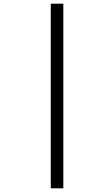

<svg xmlns="http://www.w3.org/2000/svg" viewBox="-20 -780 572 1040"><path d="M255 240H323V-760H255Z"/></svg>

Font: Noto Serif SemiCondensed Extra
Style: Italic
Weight: 800
Width: 4
Italic angle: -12°
Designer: Monotype Design Team
Foundry: Monotype Imaging Inc.
Version: Version 1.901